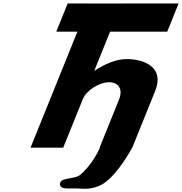

<svg xmlns="http://www.w3.org/2000/svg" viewBox="-20 -880 1084 1144"><path d="M509.2 -859.5H383.2L315.4 -691.5H441.3L161.9 0H356.6L473.8 -290C494.4 -341 571.4 -390 629.7 -390C692.4 -390 711.1 -341 690.5 -290L573.3 0H575.8C556.3 40 525.1 101 462.5 158C425.6 192 342.7 174 337.9 213C333.1 255 398.5 240 444.6 243C489.6 246 520.1 247.4 569.5 228C653.2 195 742.3 48 767.2 0H768L904.6 -338C962.4 -481 837.3 -528 733.9 -528C672.3 -528 604.4 -499 544.3 -459H542.1L636 -691.5H976.5L1044.3 -859.5H703.9L703.7 -859H509Z"/></svg>

Font: Hussar
Style: BdWideOblFour
Weight: 700
Foundry: Cannot Into Space Fonts
Version: Version 2.00